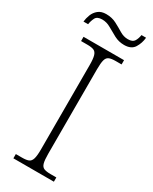

<svg xmlns="http://www.w3.org/2000/svg" viewBox="-223 -924 780 977"><g transform="rotate(30 167.0 -436.0)"><path d="M47 0V-25H84Q109 -25 122 -30.5Q135 -36 140.5 -54Q146 -72 146 -109V-605Q146 -642 140.5 -660Q135 -678 122 -683.5Q109 -689 84 -689H47V-714H285V-689H251Q226 -689 212.5 -683.5Q199 -678 194 -660Q189 -642 189 -605V-109Q189 -72 194 -54Q199 -36 212.5 -30.5Q226 -25 251 -25H285V0ZM246 -781Q214 -781 187 -795.5Q160 -810 136 -824Q112 -838 86 -838Q56 -838 47 -819.5Q38 -801 35 -781H8Q10 -801 18 -822Q26 -843 43.5 -857.5Q61 -872 90 -872Q124 -872 150.5 -858Q177 -844 200 -830Q223 -816 248 -816Q276 -816 285.5 -832Q295 -848 298 -869H325Q322 -836 305 -808.5Q288 -781 246 -781Z"/></g></svg>

Font: Noto Serif ExtraLight
Style: Regular
Weight: 200
Designer: Monotype Design Team
Foundry: Monotype Imaging Inc.
Version: Version 2.015; ttfautohint (v1.8.4.7-5d5b)